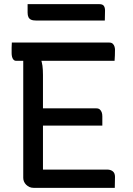

<svg xmlns="http://www.w3.org/2000/svg" viewBox="-20 -905 640 925"><path d="M37 -700H506Q517 -700 523 -694.5Q529 -689 531.5 -681Q534 -673 534 -666Q534 -650 533.5 -638Q533 -626 532 -612H58Q50 -612 45 -617.5Q40 -623 38 -631.5Q36 -640 36 -649Q36 -663 36 -675Q36 -687 37 -700ZM146 -383H444Q455 -383 461 -377.5Q467 -372 470 -364Q473 -356 473 -345Q473 -337 473 -329.5Q473 -322 473 -315Q473 -308 473 -300H146ZM142 0Q131 0 122 -4Q113 -8 106 -15Q99 -22 95.5 -30.5Q92 -39 92 -48Q92 -99 92 -157Q92 -215 92 -277.5Q92 -340 92 -403Q92 -466 92 -527.5Q92 -589 92 -646H185L175 -623Q182 -608 184.5 -588.5Q187 -569 187 -544Q187 -491 187 -434Q187 -377 187 -318Q187 -259 187 -201Q187 -143 187 -88H496Q513 -88 523.5 -79.5Q534 -71 534 -53Q534 -39 533.5 -25.5Q533 -12 533 0ZM113 -885H459Q474 -885 480 -877Q486 -869 486 -854Q486 -842 485.5 -829.5Q485 -817 485 -806H156Q139 -806 130 -810Q121 -814 117 -822.5Q113 -831 113 -844Q113 -854 113 -864.5Q113 -875 113 -885Z"/></svg>

Font: Rec Mono Semicasual
Style: Regular
Weight: 400
Version: Version 1.085; ttfautohint (v1.8.4.7-5d5b)